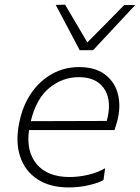

<svg xmlns="http://www.w3.org/2000/svg" viewBox="-20 -791 598 820"><path d="M273 9.5Q193 9.5 139.5 -25.8Q86 -61 65.5 -124.2Q45 -187.5 63 -271Q78 -342.5 114.5 -394.8Q151 -447 203.2 -475.8Q255.5 -504.5 317.5 -504.5Q384.5 -504.5 425.8 -474.8Q467 -445 481.8 -395.8Q496.5 -346.5 484 -287.5Q481.5 -275.5 477 -261Q472.5 -246.5 469 -235.5H104Q91 -144 137.2 -89.5Q183.5 -35 277.5 -35Q316.5 -35 356.8 -44.5Q397 -54 429 -72.5L422 -22.5Q404.5 -11 362 -0.8Q319.5 9.5 273 9.5ZM316.5 -461.5Q247.5 -461.5 191.2 -416Q135 -370.5 111.5 -273.5L436 -274.5Q438.5 -284.5 440.5 -293.5Q456 -369 422.8 -415.2Q389.5 -461.5 316.5 -461.5ZM320.5 -576.5Q295 -625 269.2 -673.5Q243.5 -722 218 -770L258 -771Q304 -692 353 -610Q393 -650 432 -689.5Q471 -729 510.5 -769.5H557.5Q511.5 -720 467 -672.5Q422.5 -625 377.5 -576.5Z"/></svg>

Font: Commissioner ExtraLight
Style: Italic
Weight: 200
Italic angle: -12°
Designer: Kostas Bartsokas
Foundry: Kostas Bartsokas
Version: Version 1.000; ttfautohint (v1.8.3)